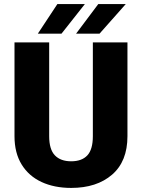

<svg xmlns="http://www.w3.org/2000/svg" viewBox="-20 -921 705 951"><path d="M439.9 -710.9H611.3V-246.6Q611.3 -121.6 535.2 -55.9Q459 9.8 332.5 9.8Q249 9.8 185.8 -19.5Q122.6 -48.8 87.2 -106.2Q51.8 -163.6 51.8 -246.6V-710.9H223.6V-246.6Q223.6 -180.7 252 -151.4Q280.3 -122.1 332.5 -122.1Q385.3 -122.1 412.6 -151.4Q439.9 -180.7 439.9 -246.6ZM356.9 -754.4 466.8 -900.9H603L473.1 -754.4ZM167.5 -754.4 264.2 -900.9H400.4L284.7 -754.4Z"/></svg>

Font: Vazirmatn FD Black
Style: Regular
Weight: 900
Designer: Saber Rastikerdar
Foundry: Saber Rastikerdar
Version: Version 33.003